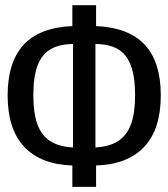

<svg xmlns="http://www.w3.org/2000/svg" viewBox="-20 -727 655 747"><path d="M353.8 -625.6Q481 -620 543.3 -552.8Q605.6 -485.6 605.6 -355.9Q605.6 -224.6 541.3 -155.9Q476.9 -87.2 353.8 -83.1V0H261.5V-83.1Q138.5 -87.2 74.1 -155.9Q9.7 -224.6 9.7 -355.9Q9.7 -485.1 71.8 -552.6Q133.8 -620 261.5 -625.6V-706.7H353.8ZM264.1 -555.9Q209.7 -554.9 176.2 -535.1Q142.6 -515.4 126.2 -472.1Q109.7 -428.7 109.7 -355.9Q109.7 -286.7 125.6 -243.3Q141.5 -200 175.1 -178.2Q208.7 -156.4 264.1 -153.3ZM351.3 -153.3Q406.2 -156.4 440 -178.5Q473.8 -200.5 489.7 -243.8Q505.6 -287.2 505.6 -355.9Q505.6 -428.7 489 -472.6Q472.3 -516.4 438.7 -535.9Q405.1 -555.4 351.3 -555.9Z"/></svg>

Font: Fira Code Fixed Retina
Style: Regular
Weight: 450
Monospace: yes
Designer: Carrois Corporate, Edenspiekermann AG, Nikita Prokopov
Foundry: Carrois Corporate, Edenspiekermann AG, Nikita Prokopov
Version: Version 5.002